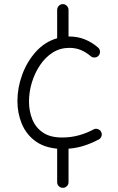

<svg xmlns="http://www.w3.org/2000/svg" viewBox="-20 -690 563 915"><path d="M279.3 205.1Q268.1 205.1 260.3 197.3Q252.4 189.5 252.4 178.2V18.6Q186.5 12.2 144.8 -20.3Q103 -52.7 83 -102.3Q63 -151.9 63 -208.5Q63 -271.5 85.7 -333.7Q108.4 -396 150.9 -443.4Q193.4 -490.7 252.4 -507.8V-642.6Q252.4 -653.8 260.3 -662.1Q268.1 -670.4 279.3 -670.4Q290.5 -670.4 298.6 -662.1Q306.6 -653.8 306.6 -642.6V-516.1Q308.1 -516.1 309.6 -516.1Q350.1 -516.1 384.5 -502.2Q418.9 -488.3 447.3 -463.4Q455.6 -456.5 456.5 -445.1Q457.5 -433.6 450.2 -425.3Q443.4 -417 431.9 -416Q420.4 -415 412.1 -422.4Q390.6 -440.9 365.7 -451.4Q340.8 -461.9 310.5 -461.9Q266.6 -461.9 231.2 -439.5Q195.8 -417 170.7 -379.4Q145.5 -341.8 131.8 -296.6Q118.2 -251.5 118.2 -206.1Q118.2 -160.6 133.8 -121.6Q149.4 -82.5 184.1 -58.6Q218.8 -34.7 275.9 -34.7Q319.3 -34.7 357.7 -45.7Q396 -56.6 428.7 -74.7Q439 -78.6 449.5 -73.5Q460 -68.4 463.4 -58.1Q467.3 -47.4 462.2 -37.4Q457 -27.3 446.8 -23.4Q414.1 -6.3 379.9 4.6Q345.7 15.6 306.6 18.6V178.2Q306.6 189.5 298.6 197.3Q290.5 205.1 279.3 205.1Z"/></svg>

Font: Mikhak Light
Style: Regular
Weight: 300
Designer: Amin Abedi
Version: Version 3.3